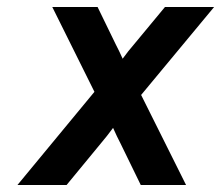

<svg xmlns="http://www.w3.org/2000/svg" viewBox="-20 -531 634 551"><path d="M30 0 251 -267.5 130 -511H260L312.5 -403Q316.5 -395 321.8 -384.5Q327 -374 332 -362.5Q339.5 -373 347.8 -383.5Q356 -394 364 -403L453.5 -511H594.5L385 -258.5L514 0H384L326 -119Q315.5 -139 304.5 -164Q296 -152.5 287 -141Q278 -129.5 269 -119L171 0Z"/></svg>

Font: Overpass
Style: Bold Italic
Weight: 700
Italic angle: -10°
Designer: Delve Withrington, Dave Bailey, Thomas Jockin
Foundry: Delve Fonts LLC
Version: Version 4.000; ttfautohint (v1.8.3)